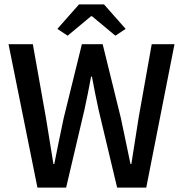

<svg xmlns="http://www.w3.org/2000/svg" viewBox="-20 -857 837 877"><path d="M341 -837 242 -725 289 -694 396 -783H400L507 -694L554 -725L455 -837ZM19 -655 151 0H282L366 -357C377 -408 387 -457 396 -507H400C409 -457 419 -408 430 -357L515 0H648L777 -655H673L613 -318L580 -108H576C561 -178 547 -249 532 -318L449 -655H354L271 -318C256 -248 242 -178 228 -108H224C213 -178 201 -248 190 -318L130 -655Z"/></svg>

Font: Cambridge Sans Medium
Style: Regular
Weight: 500
Version: Version 2.020;PS 002.020;hotconv 1.0.88;makeotf.lib2.5.64775